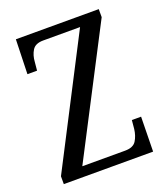

<svg xmlns="http://www.w3.org/2000/svg" viewBox="-132 -806 780 899"><g transform="rotate(-20 258.0 -357.0)"><path d="M31 0V-39L354 -665H170Q131 -665 116 -641Q101 -617 99 -584L95 -542H47L52 -714H465V-674L141 -49H354Q395 -49 410 -73Q425 -97 429 -130L433 -173H479L476 0Z"/></g></svg>

Font: Noto Serif Georgian Condensed
Style: Regular
Weight: 400
Width: 3
Designer: Monotype Design Team, Akaki Razmadze
Foundry: Google LLC
Version: Version 2.003; ttfautohint (v1.8.4.7-5d5b)